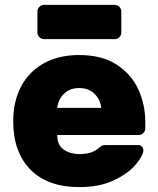

<svg xmlns="http://www.w3.org/2000/svg" viewBox="-20 -755 647 785"><path d="M304 -125Q332 -125 350 -131Q368 -137 381 -148Q392 -157 397 -159.5Q402 -162 414 -162H544Q554 -162 560 -156Q566 -150 566 -140Q566 -120 536 -83.5Q506 -47 447 -18.5Q388 10 304 10Q175 10 104.5 -61.5Q34 -133 34 -260Q34 -339 65.5 -400Q97 -461 158 -495.5Q219 -530 304 -530Q397 -530 457.5 -490.5Q518 -451 546 -388.5Q574 -326 574 -258V-230Q574 -219 566 -211Q558 -203 547 -203H214Q214 -161 241 -143Q268 -125 304 -125ZM394 -314Q390 -348 366.5 -371.5Q343 -395 304 -395Q265 -395 241.5 -371.5Q218 -348 214 -314ZM133 -622V-708Q133 -719 141 -727Q149 -735 160 -735H449Q460 -735 468 -727Q476 -719 476 -708V-622Q476 -611 468 -603Q460 -595 449 -595H160Q149 -595 141 -603Q133 -611 133 -622Z"/></svg>

Font: Rubik
Style: Regular
Weight: 700
Designer: Hubert & Fischer
Foundry: Hubert & Fischer
Version: Version 1.100